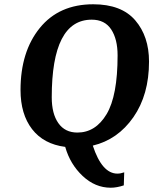

<svg xmlns="http://www.w3.org/2000/svg" viewBox="-20 -680 717 898"><path d="M677 -392Q677 -237 604 -132Q531 -27 414 1Q457 132 529 132Q544 132 561 126L559 187Q526 198 498 198Q425 198 366.5 143Q308 88 285 7Q184 -6 130 -76Q76 -146 76 -259Q76 -438 166 -549Q256 -660 416 -660Q548 -660 612.5 -585Q677 -510 677 -392ZM530 -421Q530 -497 500 -542.5Q470 -588 409 -588Q222 -588 222 -225Q222 -148 253 -104Q284 -60 342 -60Q427 -60 478.5 -146Q530 -232 530 -421Z"/></svg>

Font: Arsenal
Style: Bold Italic
Weight: 700
Italic angle: -9°
Designer: Andrij Shevchenko
Foundry: Stairsfor.com
Version: Version 1.000